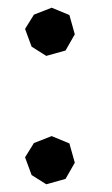

<svg xmlns="http://www.w3.org/2000/svg" viewBox="-20 -458 290 498"><path d="M68 -420 114 -438 160 -419 174 -369 150 -327 100 -313 62 -337 45 -383ZM68 -87 114 -105 160 -86 174 -36 150 6 100 20 62 -4 45 -50Z"/></svg>

Font: Alike Angular
Style: Regular
Weight: 400
Designer: Sveta Sebyakina
Foundry: Cyreal (www.cyreal.org)
Version: Version 1.300; ttfautohint (v1.8.4.7-5d5b)